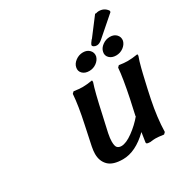

<svg xmlns="http://www.w3.org/2000/svg" viewBox="-171 -879 982 1021"><g transform="rotate(-30 319.5 -368.5)"><path d="M551.8 -740.2 556.2 -738.8Q566.4 -742.2 574.2 -742.2Q608.9 -742.2 627 -714.8V-707L512.2 -606.9Q492.7 -588.9 476.1 -588.9Q465.3 -588.9 457.5 -594.2Q449.7 -599.6 451.2 -606Q453.1 -612.8 466.8 -629.9L470.2 -632.8Q525.9 -707 551.8 -740.2ZM440.9 -11.2Q442.4 -21 445.6 -41.5Q448.7 -62 450.2 -71.8Q371.6 4.9 293.9 4.9Q232.9 4.9 205.6 -22.2Q178.2 -49.3 178.2 -94.2Q178.2 -111.8 183.1 -137.2L208 -254.9Q231 -360.4 235.8 -430.2L246.1 -439.9Q277.8 -435.1 298.8 -435.1Q324.2 -435.1 359.9 -440.9L360.8 -431.2Q344.2 -384.3 315.9 -252.9Q314.5 -246.1 306.2 -210Q297.9 -173.8 293.9 -154.8Q288.1 -126 288.1 -106.9Q288.1 -78.1 296.9 -69.1Q305.7 -60.1 321.8 -60.1Q350.6 -60.1 392.8 -90.8Q435.1 -121.6 467.8 -161.1L464.8 -159.2Q470.7 -186 485.8 -254.9Q509.8 -370.6 514.2 -430.2L523.9 -439.9Q554.2 -435.1 576.2 -435.1Q602.5 -435.1 638.2 -440.9L639.2 -431.2Q633.8 -417 629.4 -402.6Q625 -388.2 619.6 -366.9Q614.3 -345.7 611.8 -335.4Q609.4 -325.2 602.1 -293.5Q594.7 -261.7 592.8 -252.9L581.1 -198.2Q560.1 -95.7 558.1 -9.8L547.9 0Q514.6 -4.9 497.1 -4.9Q484.9 -4.9 464.8 -2Q456.5 -2 450.9 -3.2Q445.3 -4.4 443.1 -6.6Q440.9 -8.8 441.9 -11.2ZM321.8 -543Q325.7 -563.5 346.4 -578.9Q367.2 -594.2 392.1 -594.2Q417.5 -594.2 432.1 -578.4Q446.8 -562.5 442.9 -541Q437.5 -520 417.7 -505.6Q397.9 -491.2 373 -491.2Q346.7 -491.2 331.8 -506.3Q316.9 -521.5 321.8 -543ZM486.8 -543Q490.7 -563.5 511.5 -578.9Q532.2 -594.2 557.1 -594.2Q583 -594.2 597.4 -578.4Q611.8 -562.5 607.9 -541Q602.5 -520 582.8 -505.6Q563 -491.2 538.1 -491.2Q512.2 -491.2 497.1 -506.3Q481.9 -521.5 486.8 -543Z"/></g></svg>

Font: Linear Smooth
Style: Bold Italic
Weight: 700
Designer: Philipp H. Poll, Flanker
Foundry: Philipp H. Poll, reworked by Flanker
Version: Version 1.061 | FøM Fix